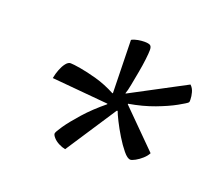

<svg xmlns="http://www.w3.org/2000/svg" viewBox="-79 -810 666 604"><g transform="rotate(20 254.0 -508.5)"><path d="M191 -307Q180 -309 168.5 -315Q157 -321 150 -329Q143 -337 143 -342Q143 -347 158 -369Q173 -391 201 -422.5Q229 -454 267 -485V-487L78 -504Q81 -520 86.5 -534Q92 -548 99.5 -557.5Q107 -567 115 -567Q124 -567 148 -563Q172 -559 204.5 -550Q237 -541 271 -523L272 -525L268 -701Q277 -706 289 -708Q301 -710 310 -710Q324 -710 329.5 -706.5Q335 -703 335 -691Q335 -681 332.5 -659.5Q330 -638 325.5 -614Q321 -590 317 -568.5Q313 -547 309 -537H311L492 -633Q501 -625 504.5 -612Q508 -599 508 -589Q508 -586 508 -583Q508 -580 506 -578Q502 -574 477 -560Q452 -546 413.5 -531.5Q375 -517 328 -509V-507L448 -387Q443 -377 432.5 -367.5Q422 -358 411 -352Q400 -346 395 -346Q385 -346 371 -363Q357 -380 343 -403Q329 -426 318.5 -447Q308 -468 305 -477L302 -476Z"/></g></svg>

Font: Texturina Medium 12pt ExtraLight
Style: Italic
Weight: 250
Italic angle: -11°
Version: Version 1.002